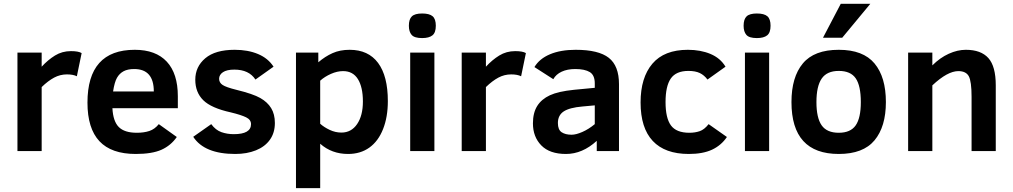

<svg xmlns="http://www.w3.org/2000/svg" viewBox="-20 -786 5269 999"><path d="M379.9 -389.2Q360.4 -398.9 328.1 -398.9Q293 -398.9 261.5 -382.1Q230 -365.2 196.8 -333V0H70.8V-512.2H196.8V-439Q229 -474.1 266.1 -497.1Q303.2 -520 349.1 -520Q388.2 -520 404.8 -509.8Z M564.9 -223.1Q568.4 -154.8 598.1 -125Q627.9 -95.2 691.9 -95.2Q729 -95.2 757.1 -104.5Q785.2 -113.8 806.2 -140.1L899.9 -73.2Q869.1 -28.8 820.1 -6.8Q771 15.1 686 15.1Q559.6 15.1 497.3 -51.3Q435.1 -117.7 435.1 -252Q435.1 -526.9 681.2 -526.9Q790.5 -526.9 847.9 -465.1Q905.3 -403.3 905.3 -285.2V-223.1ZM780.3 -310.1Q780.3 -426.8 678.2 -426.8Q644.5 -426.8 623 -415.3Q601.6 -403.8 588.6 -381.1Q575.7 -358.4 568.4 -310.1Z M1410.2 -146Q1410.2 -95.2 1384.5 -59.1Q1358.9 -22.9 1311.8 -3.9Q1264.6 15.1 1204.1 15.1Q1043.5 15.1 985.4 -74.2L1079.1 -140.1Q1102.1 -108.9 1132.1 -98.4Q1162.1 -87.9 1196.3 -87.9Q1286.1 -87.9 1286.1 -140.1Q1286.1 -163.1 1260.7 -175.5Q1235.4 -188 1181.2 -201.2Q1079.1 -223.6 1037.6 -264.6Q996.1 -305.7 996.1 -371.1Q996.1 -439 1048.1 -482.9Q1100.1 -526.9 1201.2 -526.9Q1270 -526.9 1322.5 -504.9Q1375 -482.9 1403.3 -439L1309.1 -372.1Q1275.4 -423.8 1199.2 -423.8Q1160.2 -423.8 1140.1 -410.4Q1120.1 -397 1120.1 -376Q1120.1 -356 1138.2 -344Q1156.2 -332 1209.5 -318.8Q1296.9 -297.4 1334.2 -276.1Q1371.6 -254.9 1390.9 -223.4Q1410.2 -191.9 1410.2 -146Z M1998 -259.8Q1998 -177.2 1973.1 -114.3Q1948.2 -51.3 1901.9 -18.1Q1855.5 15.1 1791 15.1Q1706.1 15.1 1646 -38.1V192.9H1520V-512.2H1636.2V-461.9Q1671.4 -492.2 1710.2 -509.5Q1749 -526.9 1799.3 -526.9Q1896.5 -526.9 1947.3 -458.5Q1998 -390.1 1998 -259.8ZM1868.2 -257.8Q1868.2 -332.5 1842.3 -374.3Q1816.4 -416 1765.1 -416Q1734.4 -416 1701.9 -401.6Q1669.4 -387.2 1646 -366.2V-142.1Q1666 -124 1695.6 -110.1Q1725.1 -96.2 1756.3 -96.2Q1808.1 -96.2 1838.1 -140.4Q1868.2 -184.6 1868.2 -257.8Z M2247.6 -651.9Q2247.6 -616.2 2230 -602.1Q2212.4 -587.9 2176.3 -587.9Q2136.2 -587.9 2121.8 -604.5Q2107.4 -621.1 2107.4 -651.9Q2107.4 -686 2123 -700.9Q2138.7 -715.8 2176.3 -715.8Q2214.4 -715.8 2231 -701.4Q2247.6 -687 2247.6 -651.9ZM2114.3 0V-512.2H2240.2V0Z M2691.4 -389.2Q2671.9 -398.9 2639.6 -398.9Q2604.5 -398.9 2573 -382.1Q2541.5 -365.2 2508.3 -333V0H2382.3V-512.2H2508.3V-439Q2540.5 -474.1 2577.6 -497.1Q2614.7 -520 2660.6 -520Q2699.7 -520 2716.3 -509.8Z M3085 0V-53.2Q3010.3 15.1 2924.8 15.1Q2839.8 15.1 2796.4 -29.5Q2752.9 -74.2 2752.9 -144Q2752.9 -198.7 2775.1 -234.4Q2797.4 -270 2841.1 -290.3Q2884.8 -310.5 2966.8 -318.8L3074.7 -329.1V-352.1Q3074.7 -395 3048.8 -410.9Q3022.9 -426.8 2973.1 -426.8Q2932.1 -426.8 2902.6 -413.1Q2873 -399.4 2858.9 -374L2760.7 -437Q2786.6 -480.5 2841.8 -503.7Q2897 -526.9 2975.1 -526.9Q3094.7 -526.9 3147.7 -485.1Q3200.7 -443.4 3200.7 -348.1V0ZM3074.7 -237.8 3010.7 -231.9Q2942.9 -226.1 2912.8 -206.1Q2882.8 -186 2882.8 -146Q2882.8 -110.8 2902.3 -97.9Q2921.9 -85 2954.1 -85Q2977.1 -85 3010 -99.4Q3043 -113.8 3074.7 -140.1Z M3762.2 -73.2Q3732.9 -29.8 3685.1 -7.3Q3637.2 15.1 3564 15.1Q3439.9 15.1 3376.5 -52.5Q3313 -120.1 3313 -252.9Q3313 -382.3 3374.5 -454.6Q3436 -526.9 3559.1 -526.9Q3625 -526.9 3676.5 -505.4Q3728 -483.9 3754.9 -439L3661.1 -372.1Q3644 -395 3621.1 -406Q3598.1 -417 3562 -417Q3497.6 -417 3470.2 -377.4Q3442.9 -337.9 3442.9 -254.9Q3442.9 -171.9 3470.9 -133.5Q3499 -95.2 3566.9 -95.2Q3596.2 -95.2 3620.6 -103.5Q3645 -111.8 3667 -140.1Z M3989.3 -651.9Q3989.3 -616.2 3971.7 -602.1Q3954.1 -587.9 3918 -587.9Q3877.9 -587.9 3863.5 -604.5Q3849.1 -621.1 3849.1 -651.9Q3849.1 -686 3864.7 -700.9Q3880.4 -715.8 3918 -715.8Q3956.1 -715.8 3972.7 -701.4Q3989.3 -687 3989.3 -651.9ZM3856 0V-512.2H3981.9V0Z M4589.4 -254.9Q4589.4 -127 4530.3 -55.9Q4471.2 15.1 4344.2 15.1Q4098.1 15.1 4098.1 -254.9Q4098.1 -384.8 4157.2 -455.8Q4216.3 -526.9 4344.2 -526.9Q4471.2 -526.9 4530.3 -455.8Q4589.4 -384.8 4589.4 -254.9ZM4459 -254.9Q4459 -339.4 4432.6 -378.2Q4406.2 -417 4344.2 -417Q4282.7 -417 4255.4 -377.2Q4228 -337.4 4228 -254.9Q4228 -172.9 4255.1 -134Q4282.2 -95.2 4344.2 -95.2Q4405.3 -95.2 4432.1 -133.5Q4459 -171.9 4459 -254.9ZM4362.3 -589.8H4262.2L4354.5 -766.1H4508.3Z M5035.2 0V-282.2Q5035.2 -362.3 5020.8 -389.2Q5006.3 -416 4966.3 -416Q4910.2 -416 4831.1 -341.8V0H4705.1V-512.2H4831.1V-445.8Q4871.1 -485.8 4916.5 -506.3Q4961.9 -526.9 5005.4 -526.9Q5084 -526.9 5122.6 -483.9Q5161.1 -440.9 5161.1 -341.8V0Z"/></svg>

Font: Clear Sans
Style: Bold
Weight: 700
Foundry: Intel Corporation
Version: Version 1.00